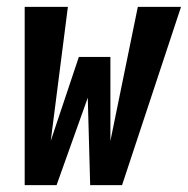

<svg xmlns="http://www.w3.org/2000/svg" viewBox="-20 -540 548 560"><path d="M52 0V-520H178L128 -129L210 -374H302V-129L382 -520H508L336 0H243L236 -255L145 0Z"/></svg>

Font: Iosevka SS18 Extrabold
Style: Italic
Weight: 800
Italic angle: -9°
Monospace: yes
Designer: Belleve Invis
Foundry: Belleve Invis
Version: Version 25.1.1; ttfautohint (v1.8.4)